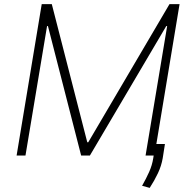

<svg xmlns="http://www.w3.org/2000/svg" viewBox="-20 -747 917 922"><path d="M180.4 -727.3H228.7L399.1 -63.9H403.8L794 -727.3H842.3L721.6 0H679L782.7 -621.8H778.4L411.6 0H369.7L210.2 -621.8H206L102.3 0H59.7ZM772 -55.4 761.4 12.4Q755 49.7 738.3 85Q721.6 120.4 698.9 155.2L662.3 145.2Q681.8 110.8 696.2 78.7Q710.6 46.5 715.9 12.8L726.6 -55.4Z"/></svg>

Font: Inter Extra Light  BETA
Style: Italic
Weight: 200
Italic angle: 9.39999°
Designer: Rasmus Andersson
Foundry: rsms
Version: Version 3.011;git-f93a4a705